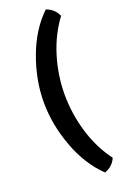

<svg xmlns="http://www.w3.org/2000/svg" viewBox="-190 -888 727 1130"><g transform="rotate(-20 174.0 -323.5)"><path d="M331 121Q310 169 259 187Q165 97 113 -44Q61 -185 61 -323.5Q61 -462 113 -603Q165 -744 259 -834Q309 -818 331 -768Q262 -675 227 -559Q192 -443 192 -324Q192 -205 227 -88Q262 29 331 121Z"/></g></svg>

Font: Signika Negative
Style: Semibold
Weight: 600
Designer: Anna Giedrys
Foundry: Anna Giedrys
Version: Version 1.001